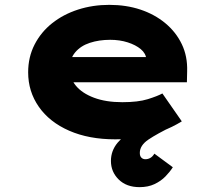

<svg xmlns="http://www.w3.org/2000/svg" viewBox="-20 -564 902 791"><path d="M555 207Q501 207 469 175.5Q437 144 437 99Q437 57 464.5 24Q492 -9 543.5 -39Q595 -69 663 -100L693 -45Q627 -13 591.5 11Q556 35 556 66Q556 79 562.5 85.5Q569 92 579 92Q590 92 599.5 86.5Q609 81 616 69L692 125Q680 144 661.5 163Q643 182 616.5 194.5Q590 207 555 207ZM455 10Q346 10 265 -25.5Q184 -61 140 -124Q96 -187 96 -266Q96 -329 122.5 -380.5Q149 -432 195 -468.5Q241 -505 301.5 -524.5Q362 -544 430 -544Q500 -544 558.5 -524.5Q617 -505 661 -468.5Q705 -432 729 -382Q753 -332 751 -270L750 -225H218L195 -329H601L583 -301V-320Q581 -344 560 -361.5Q539 -379 506 -389.5Q473 -400 434 -400Q388 -400 350 -387.5Q312 -375 289.5 -348Q267 -321 267 -281Q267 -242 292.5 -211Q318 -180 367 -161.5Q416 -143 484 -143Q549 -143 589 -155.5Q629 -168 649 -179L729 -64Q690 -40 645.5 -23Q601 -6 553.5 2Q506 10 455 10Z"/></svg>

Font: Lexend Tera ExtraBold
Style: Regular
Weight: 800
Designer: Bonnie Shaver-Troup, Thomas Jockin
Foundry: Lexend
Version: Version 1.007